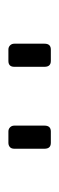

<svg xmlns="http://www.w3.org/2000/svg" viewBox="138 -937 141 457"><g transform="rotate(90 208.5 -708.5)"><path d="M84 -672V-744Q84 -759 98 -759H125Q139 -759 139 -744V-672Q139 -658 125 -658H98Q92 -658 88 -662Q84 -666 84 -672ZM279 -672V-744Q279 -759 293 -759H320Q334 -759 334 -744V-672Q334 -665 330 -661.5Q326 -658 320 -658H293Q287 -658 283 -662Q279 -666 279 -672Z"/></g></svg>

Font: Exo Light
Style: Regular
Weight: 300
Designer: Natanael Gama
Foundry: Natanael Gama
Version: Version 1.500; ttfautohint (v1.6)